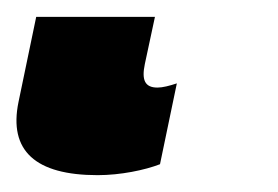

<svg xmlns="http://www.w3.org/2000/svg" viewBox="-58 32 330 228"><path d="M58 240C85 240 114 234 132 227L152 131C143 134 135 136 129 136C114 136 110 127 114 108L126 52H-15L-36 153C-48 211 -16 240 58 240Z"/></svg>

Font: Noto Sans SemiCondensed Black
Style: Italic
Weight: 900
Width: 4
Italic angle: -12°
Designer: Monotype Design Team
Foundry: Monotype Imaging Inc.
Version: Version 2.013